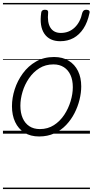

<svg xmlns="http://www.w3.org/2000/svg" viewBox="-20 -905 629 1300"><path d="M245 19Q186 19 145 -7Q104 -33 82.5 -79Q61 -125 61 -186Q61 -242 79.5 -300Q98 -358 134.5 -408Q171 -458 224 -488.5Q277 -519 346 -519Q404 -519 445 -494Q486 -469 508 -424.5Q530 -380 530 -320Q530 -277 518.5 -230Q507 -183 484.5 -139Q462 -95 428 -59Q394 -23 348 -2Q302 19 245 19ZM250 -31Q304 -31 345.5 -58Q387 -85 415 -127.5Q443 -170 458 -219.5Q473 -269 473 -315Q473 -362 457.5 -396.5Q442 -431 412.5 -450Q383 -469 342 -469Q288 -469 246.5 -443Q205 -417 176 -374.5Q147 -332 132.5 -283Q118 -234 118 -189Q118 -141 133.5 -105.5Q149 -70 178.5 -50.5Q208 -31 250 -31ZM388 -626Q315 -626 280.5 -676.5Q246 -727 259 -819Q260 -829 266.5 -834Q273 -839 284 -839Q297 -839 302 -834Q307 -829 306 -819Q299 -753 321.5 -717.5Q344 -682 392 -682Q447 -682 485.5 -718.5Q524 -755 537 -818Q541 -829 547 -834Q553 -839 564 -839Q577 -839 583 -833Q589 -827 586 -817Q573 -754 545 -711.5Q517 -669 477.5 -647.5Q438 -626 388 -626ZM0 365H589V375H0ZM0 -20H589V0H0ZM0 -505H589V-500H0ZM0 -885H589V-875H0Z"/></svg>

Font: Playwrite IS Guides
Style: Regular
Weight: 400
Designer: Veronika Burian, José Scaglione
Foundry: TypeTogether
Version: Version 1.003